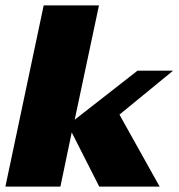

<svg xmlns="http://www.w3.org/2000/svg" viewBox="-30 -692 662 712"><path d="M247 -248 480 -430H612L413 -267L562 0H338L236 -201L194 0H-10L132 -672H337Z"/></svg>

Font: Racing Sans One
Style: Regular
Weight: 400
Designer: Pablo Impallari, Rodrigo Fuenzalida
Foundry: Pablo Impallari, Rodrigo Fuenzalida
Version: Version 1.001; ttfautohint (v0.8) -G 200 -r 50